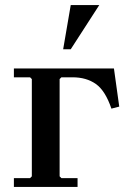

<svg xmlns="http://www.w3.org/2000/svg" viewBox="-20 -740 505 760"><path d="M431 -469 452 -318 421 -310Q397 -381 359.5 -407.5Q322 -434 267 -434H223L216 -427V-42L223 -35H287V0H35V-35H99L106 -42V-427L99 -434H35V-469ZM230 -545 260 -720H373L260 -545Z"/></svg>

Font: Brygada 1918 SemiBold
Style: Regular
Weight: 600
Designer: Mateusz Machalski | Borys Kosmynka | Przemek Hoffer
Foundry: NIEPODLEGLA 2018
Version: Version 3.006